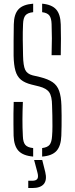

<svg xmlns="http://www.w3.org/2000/svg" viewBox="-20 -824 395 1016"><path d="M155.5 4.5Q102 0 78 -25.8Q54 -51.5 52 -105.5Q51.5 -139 51.2 -166.5Q51 -194 51.2 -221.8Q51.5 -249.5 52.5 -284.5H101Q99 -237 98.8 -193.8Q98.5 -150.5 101 -103.5Q102 -71.5 113.8 -57.5Q125.5 -43.5 155.5 -40.5ZM203 4.5V-40.5Q231.5 -44 242.5 -58Q253.5 -72 255.5 -103.5Q257.5 -127 257.5 -155.8Q257.5 -184.5 257 -213.2Q256.5 -242 255.5 -266Q255 -314.5 240.5 -335.5Q226 -356.5 187.5 -366.5L147 -376.5Q111 -385.5 90.8 -402.2Q70.5 -419 61.8 -449.2Q53 -479.5 52 -529.5Q51.5 -566.5 52 -609.2Q52.5 -652 53 -695.5Q54 -749 77.8 -774.8Q101.5 -800.5 155.5 -804.5V-759.5Q126 -756.5 114.5 -742.5Q103 -728.5 102 -697Q100 -653 100.5 -613.5Q101 -574 102 -529.5Q103 -476.5 113.2 -454.8Q123.5 -433 152 -425.5L192.5 -416Q234.5 -405.5 258.5 -389Q282.5 -372.5 293 -343Q303.5 -313.5 305 -266Q306 -240.5 306 -212.8Q306 -185 305.8 -157.5Q305.5 -130 304.5 -105.5Q302.5 -51.5 279 -25.5Q255.5 0.5 203 4.5ZM253 -532Q254.5 -583 254.5 -621.8Q254.5 -660.5 253 -697Q252 -728 241.2 -742Q230.5 -756 203 -759.5V-804.5Q254 -800 277 -774.2Q300 -748.5 301.5 -694.5Q302.5 -659 302.5 -619.2Q302.5 -579.5 301.5 -532ZM129.5 171V132.5H150.5Q171.5 132.5 178 121.8Q184.5 111 177.5 86.5L160.5 22.5H203.5L219.5 86.5Q229.5 128 212 149.5Q194.5 171 151 171Z"/></svg>

Font: Big Shoulders Stencil Text Thin ExtraLight
Style: Regular
Weight: 250
Version: Version 2.001